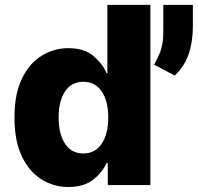

<svg xmlns="http://www.w3.org/2000/svg" viewBox="-20 -747 799 775"><path d="M587 0V-727.3H413.4V-452.1H409.8Q394.2 -489.7 357.1 -521.1Q320 -552.6 255.3 -552.6Q198.2 -552.6 148.8 -522.5Q99.4 -492.5 68.9 -430.6Q38.4 -368.6 38.4 -272.4Q38.4 -179.3 67.6 -117.2Q96.9 -55 146.5 -23.6Q196 7.8 256.4 7.8Q318.2 7.8 355.6 -21.5Q393.1 -50.8 409.8 -88.4H415.1V0ZM416.9 -272.7Q416.9 -206.3 390.4 -166.9Q364 -127.5 316.4 -127.5Q268.1 -127.5 242.4 -167.1Q216.6 -206.7 216.6 -272.7Q216.6 -338.4 242.4 -377.7Q268.1 -416.9 316.4 -416.9Q364 -416.9 390.4 -378.2Q416.9 -339.5 416.9 -272.7ZM758.5 -727.3V-641Q758.5 -578.8 741.7 -529.1Q724.8 -479.4 685.7 -442.1L602.3 -485.8Q603.7 -488.6 605.1 -491.5Q606.5 -494.3 608 -497.2Q617.2 -514.9 624.5 -532Q631.7 -549 635.7 -571.9Q639.6 -594.8 639.2 -630.7V-727.3Z"/></svg>

Font: Inter UI Extra Bold
Style: Regular
Weight: 800
Designer: Rasmus Andersson
Foundry: rsms
Version: 3.2;8d6f07862